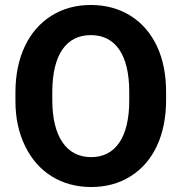

<svg xmlns="http://www.w3.org/2000/svg" viewBox="-20 -741 730 771"><path d="M647 -371C647 -441 635 -503 610 -556C560 -662 464 -721 345 -721C286 -721 233 -707 187 -678C95 -621 42 -511 42 -371V-335C42 -267 55 -207 81 -154C132 -49 227 10 346 10C405 10 458 -4 504 -33C596 -90 647 -199 647 -339ZM499 -337C499 -189 443 -110 346 -110C246 -110 190 -194 190 -339V-374C191 -522 246 -600 345 -600C444 -600 499 -520 499 -372Z"/></svg>

Font: Noto Sans KR Bold
Style: Regular
Weight: 700
Designer: Ryoko NISHIZUKA  (kana & ideographs); Paul D. Hunt (Latin, Greek & Cyrillic); Wenlong ZHANG  (bopomofo); Sandoll Communi
Foundry: Adobe Systems Incorporated
Version: Version 1.004;PS 1.004;hotconv 1.0.82;makeotf.lib2.5.63406